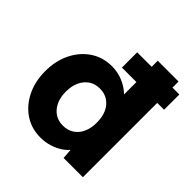

<svg xmlns="http://www.w3.org/2000/svg" viewBox="-198 -890 1050 1050"><g transform="rotate(45 327.0 -364.5)"><path d="M317 -575V-693H643V-575ZM34 -265Q34 -345 65 -407.5Q96 -470 150 -506Q204 -542 274 -542Q310 -542 343 -531Q376 -520 403 -501Q430 -482 447 -457.5Q464 -433 467 -407L429 -398V-740H590V0H441L432 -121L464 -116Q461 -91 444.5 -68Q428 -45 402 -27.5Q376 -10 342.5 0.5Q309 11 272 11Q203 11 149.5 -24.5Q96 -60 65 -122.5Q34 -185 34 -265ZM433 -265Q433 -309 418.5 -341Q404 -373 377 -391Q350 -409 313 -409Q276 -409 249.5 -391Q223 -373 208 -341Q193 -309 193 -265Q193 -222 208 -190Q223 -158 249.5 -140Q276 -122 313 -122Q350 -122 377 -140Q404 -158 418.5 -190Q433 -222 433 -265Z"/></g></svg>

Font: Mach
Style: Bold
Weight: 700
Version: Version 1.002